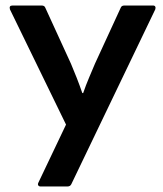

<svg xmlns="http://www.w3.org/2000/svg" viewBox="-20 -675 590 695"><path d="M127 0Q121 0 118.5 -4Q116 -8 119 -14L219 -224L16 -641Q12 -655 25 -655H131Q141 -655 144 -647L237 -444Q248 -418 258 -392.5Q268 -367 278 -338H281Q291 -367 302 -393Q313 -419 324 -445L417 -647Q420 -655 430 -655H534Q540 -655 542 -651Q544 -647 542 -641L238 -8Q234 0 224 0Z"/></svg>

Font: Sofia Sans Semi Condensed
Style: Bold
Weight: 700
Designer: Botio Nikoltchev, Ani Petrova
Foundry: lettersoup
Version: Version 4.100; ttfautohint (v1.8.4.7-5d5b)